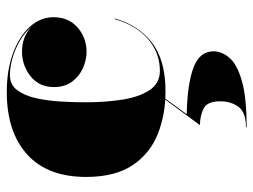

<svg xmlns="http://www.w3.org/2000/svg" viewBox="-112 -398 764 580"><g transform="rotate(-90 270.0 -108.0)"><path d="M254 175Q254 135 231.2 124.5Q208.5 114 182 114L266 0H269L215 74Q306.5 76 355.8 94.5Q405 113 405 155Q405 180 385.5 203Q366 226 316.2 240.5Q266.5 255 176 255V253Q220.5 253 237.2 230.5Q254 208 254 175ZM504 -143.5Q484.5 -72.5 431.5 -31.2Q378.5 10 284 10Q213.5 10 154.8 -13.5Q96 -37 60.8 -89.8Q25.5 -142.5 25.5 -230Q25.5 -346.5 93.5 -408Q161.5 -469.5 282 -469.5Q348 -469.5 399 -450.8Q450 -432 479 -400Q508 -368 508 -328Q508 -282.5 476.8 -255.5Q445.5 -228.5 404 -228.5Q379 -228.5 354.2 -239.5Q329.5 -250.5 313.2 -272.5Q297 -294.5 297 -327Q297 -372 329.8 -397.8Q362.5 -423.5 404 -423.5Q448.5 -423.5 478.5 -395.5Q452.5 -425.5 411.2 -442.8Q370 -460 332.5 -460Q304 -460 287.5 -437.8Q271 -415.5 263.2 -380.2Q255.5 -345 253.2 -305.2Q251 -265.5 251 -230Q251 -173 258.8 -122Q266.5 -71 287.2 -39Q308 -7 346 -7Q400.5 -7 442.2 -43Q484 -79 502 -143.5Z"/></g></svg>

Font: Bodoni* 96pt Fatface
Style: Regular
Weight: 900
Version: Version 2.3